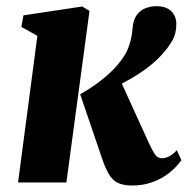

<svg xmlns="http://www.w3.org/2000/svg" viewBox="-20 -576 592 606"><path d="M37 0 98 -463 47.5 -491 54 -527.5 239.5 -555.5 262.5 -541.5 189.5 0ZM397.5 9.5Q369 9.5 352 1.2Q335 -7 323.5 -26.5Q312 -46 301 -79L233 -278.5Q263 -295.5 289.8 -315.2Q316.5 -335 338.2 -357.2Q360 -379.5 374.5 -403.5Q385 -421.5 391 -443.5Q397 -465.5 398.5 -488.5Q401 -515.5 412.8 -530.2Q424.5 -545 441 -550.8Q457.5 -556.5 473 -556.5Q505 -556.5 520.8 -540.5Q536.5 -524.5 536.5 -500Q536.5 -471 525.2 -450.5Q514 -430 498.5 -412.5Q483 -393.5 461.8 -375.5Q440.5 -357.5 415.2 -341.2Q390 -325 363.8 -311.8Q337.5 -298.5 312 -288L351.5 -340.5L446.5 -132Q461 -100 469.5 -88.2Q478 -76.5 490.5 -76.5Q502 -76.5 514 -82.5Q526 -88.5 538 -102L552.5 -70.5Q535.5 -46.5 511.8 -28.5Q488 -10.5 459.2 -0.5Q430.5 9.5 397.5 9.5Z"/></svg>

Font: Merriweather 48pt Black
Style: Italic
Weight: 900
Italic angle: -7.8°
Version: Version 2.101